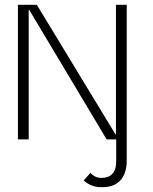

<svg xmlns="http://www.w3.org/2000/svg" viewBox="-20 -583 640 803"><path d="M406 200Q388 200 373.5 196Q359 192 348 185Q337 178 330 172L358 140Q365 148 376.5 154.5Q388 161 404 161Q435 161 451 143Q467 125 466 85V-27H510V84Q511 118 500.5 144Q490 170 467 185Q444 200 406 200ZM465 -563H510V0H426L102 -542H100V0H55V-563H134L463 -21H465Z"/></svg>

Font: Darker Grotesque
Style: Regular
Weight: 400
Designer: Gabriel Lam
Foundry: TypeRant
Version: Version 1.000;gftools[0.9.28]